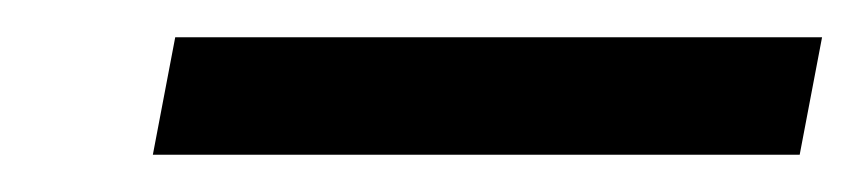

<svg xmlns="http://www.w3.org/2000/svg" viewBox="-20 -692 461 103"><path d="M62 -609 74 -672H421L409 -609Z"/></svg>

Font: DM Sans 11pt
Style: Italic
Weight: 400
Italic angle: -10°
Version: Version 4.004;gftools[0.9.30]